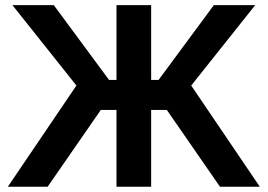

<svg xmlns="http://www.w3.org/2000/svg" viewBox="-20 -710 1018 730"><path d="M27.3 -690.4H184.6L394.5 -406.2H422.9V-690.4H554.7V-406.2H583L793 -690.4H950.2L707 -384.8L967.8 0H816.4L614.3 -292H554.7V0H422.9V-292H363.3L161.1 0H9.8L270.5 -384.8Z"/></svg>

Font: Dinish
Style: Bold
Weight: 700
Designer: Bert Driehuis
Foundry: Playbeing
Version: Version 3.006; git-39231f3c-release